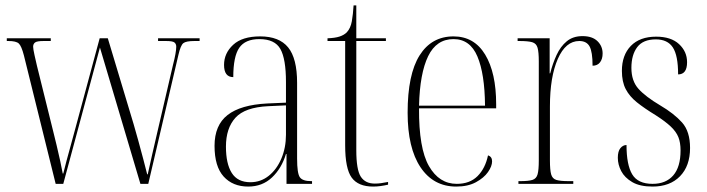

<svg xmlns="http://www.w3.org/2000/svg" viewBox="-20 -677 2603 707"><path d="M68 -473Q59 -508 49 -517Q39 -526 11 -526H5V-536H167V-526H141Q116 -526 109 -520.5Q102 -515 102 -505Q102 -497 107 -474.5Q112 -452 116 -435L175 -197Q181 -173 188.5 -142Q196 -111 202 -83Q208 -55 211 -38H213Q217 -54 225 -85Q233 -116 242.5 -149Q252 -182 258 -206L347 -536H377L472 -220Q479 -196 489 -160Q499 -124 508 -89.5Q517 -55 522 -35H524Q530 -62 540 -106.5Q550 -151 563 -206L617 -438Q623 -461 626 -478Q629 -495 629 -505Q629 -515 622.5 -520.5Q616 -526 591 -526H562V-536H715V-526H696Q665 -526 655 -518Q645 -510 637 -475L526 0H497L348 -502L213 0H185Z M894 10Q837 10 803.5 -27Q770 -64 770 -140Q770 -216 818 -253.5Q866 -291 964 -296L1033 -299V-375Q1033 -460 1012.5 -496.5Q992 -533 935 -533Q883 -533 861 -501Q839 -469 839 -393Q805 -393 805 -438Q805 -481 838.5 -512Q872 -543 938 -543Q1008 -543 1041 -502.5Q1074 -462 1074 -372V-93Q1074 -39 1084 -24.5Q1094 -10 1126 -10H1129V0H1035V-110H1033Q1017 -57 981.5 -23.5Q946 10 894 10ZM902 -6Q940 -6 969.5 -29.5Q999 -53 1016 -93Q1033 -133 1033 -181V-289L968 -286Q882 -282 847 -243.5Q812 -205 812 -137Q812 -74 833.5 -40Q855 -6 902 -6Z M1354 10Q1299 10 1275 -23Q1251 -56 1251 -142V-526H1186V-536Q1214 -537 1230.5 -542.5Q1247 -548 1257 -558Q1271 -573 1275.5 -598.5Q1280 -624 1282 -657H1292V-536H1401V-526H1292V-124Q1292 -52 1308.5 -26.5Q1325 -1 1360 -1Q1372 -1 1383 -2.5Q1394 -4 1409 -7V3Q1396 6 1382 8Q1368 10 1354 10Z M1660 10Q1576 10 1528.5 -61Q1481 -132 1481 -262Q1481 -403 1525 -473Q1569 -543 1650 -543Q1726 -543 1766.5 -476Q1807 -409 1807 -293V-278H1523Q1522 -131 1559.5 -65.5Q1597 0 1662 0Q1710 0 1738.5 -28.5Q1767 -57 1777 -105Q1792 -100 1792 -83Q1792 -65 1777 -43.5Q1762 -22 1732.5 -6Q1703 10 1660 10ZM1766 -288Q1765 -405 1738 -469Q1711 -533 1650 -533Q1587 -533 1556.5 -470Q1526 -407 1523 -288Z M1889 0V-10H1896Q1926 -10 1940.5 -14.5Q1955 -19 1959.5 -35Q1964 -51 1964 -86V-451Q1964 -485 1959.5 -501Q1955 -517 1940 -521.5Q1925 -526 1892 -526H1886V-536H2004V-407H2006Q2015 -443 2029.5 -474.5Q2044 -506 2067 -525Q2090 -544 2125 -544Q2161 -544 2180 -525.5Q2199 -507 2199 -480Q2199 -460 2189.5 -447.5Q2180 -435 2162 -435Q2162 -486 2151 -506Q2140 -526 2113 -526Q2063 -526 2034 -460Q2005 -394 2005 -285V-86Q2005 -51 2009.5 -35Q2014 -19 2028.5 -14.5Q2043 -10 2074 -10H2091V0Z M2383 10Q2336 10 2308 -6.5Q2280 -23 2267.5 -47Q2255 -71 2255 -96Q2255 -120 2264.5 -131.5Q2274 -143 2287 -143Q2287 -70 2308 -35Q2329 0 2383 0Q2432 0 2459 -31Q2486 -62 2486 -123Q2486 -152 2478 -172Q2470 -192 2450 -211Q2430 -230 2394 -253Q2353 -278 2325.5 -300Q2298 -322 2284 -349Q2270 -376 2270 -416Q2270 -474 2303 -508Q2336 -542 2396 -542Q2451 -542 2480.5 -514.5Q2510 -487 2510 -448Q2510 -403 2477 -403Q2477 -473 2457.5 -502.5Q2438 -532 2395 -532Q2348 -532 2326.5 -503.5Q2305 -475 2305 -427Q2305 -379 2331 -350Q2357 -321 2411 -289Q2462 -259 2491.5 -226Q2521 -193 2521 -132Q2521 -66 2484 -28Q2447 10 2383 10Z"/></svg>

Font: Noto Serif Display Condensed ExtraLight
Style: Regular
Weight: 200
Width: 3
Designer: Monotype Design Team
Foundry: Monotype Imaging Inc.
Version: Version 2.009